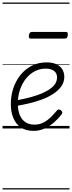

<svg xmlns="http://www.w3.org/2000/svg" viewBox="-20 -1009 566 1508"><path d="M243 19Q184 19 144.5 -7.5Q105 -34 85 -81.5Q65 -129 65 -191Q65 -258 85 -317Q105 -376 142 -421.5Q179 -467 230.5 -493Q282 -519 345 -519Q394 -519 425 -503.5Q456 -488 470.5 -462.5Q485 -437 485 -406Q485 -363 460.5 -329.5Q436 -296 395.5 -270Q355 -244 305 -226Q255 -208 203 -196Q151 -184 105 -176L106 -221Q145 -227 189 -237.5Q233 -248 275 -262.5Q317 -277 352 -297Q387 -317 407.5 -342.5Q428 -368 428 -401Q428 -435 404 -452.5Q380 -470 338 -470Q292 -470 252.5 -449Q213 -428 183.5 -391Q154 -354 137 -304Q120 -254 120 -197Q120 -141 136 -104Q152 -67 181 -48.5Q210 -30 250 -30Q292 -30 325 -48.5Q358 -67 383.5 -93Q409 -119 427 -141Q435 -150 443.5 -149Q452 -148 460 -142Q467 -135 469 -127.5Q471 -120 464 -111Q440 -79 406 -49Q372 -19 331 0Q290 19 243 19ZM223 -706Q211 -706 208 -712.5Q205 -719 207 -731Q209 -744 214 -751Q219 -758 230 -758H497Q508 -758 511 -751Q514 -744 512 -731Q511 -719 505.5 -712.5Q500 -706 488 -706ZM0 469H526V479H0ZM0 -20H526V0H0ZM0 -505H526V-500H0ZM0 -989H526V-979H0Z"/></svg>

Font: Playwrite DE VA Guides
Style: Regular
Weight: 400
Designer: Veronika Burian, José Scaglione
Foundry: TypeTogether
Version: Version 1.003